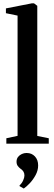

<svg xmlns="http://www.w3.org/2000/svg" viewBox="-20 -838 314 1120"><path d="M82.5 -45.5V-747L14.5 -761V-789L165.5 -818.5H178.5L197.5 -804V-45L264.5 -31.5V0H17V-31.5ZM202.5 127Q202.5 156 187.8 183.2Q173 210.5 153.5 231Q134 251.5 119 261.5H118L94.5 248L94 243.5Q107.5 231.5 115 214.5Q122.5 197.5 122.5 186Q122.5 173 117.2 163.8Q112 154.5 99.5 146Q90 139 83.2 129.5Q76.5 120 76.5 105.5Q76.5 88.5 85.5 77.2Q94.5 66 107.8 60.2Q121 54.5 133 54.5H136Q165 54.5 183.8 74.5Q202.5 94.5 202.5 127Z"/></svg>

Font: Merriweather 96pt SemiBold
Style: Regular
Weight: 600
Version: Version 2.100